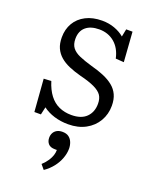

<svg xmlns="http://www.w3.org/2000/svg" viewBox="-147 -598 735 940"><g transform="rotate(20 221.0 -127.5)"><path d="M60 14 47 -155 86 -157Q99 -115 120 -87.5Q141 -60 170 -47Q199 -34 234 -34Q286 -34 312.5 -60.5Q339 -87 339 -130Q339 -157 327.5 -174Q316 -191 288 -204.5Q260 -218 211 -230Q177 -239 149 -251Q121 -263 101.5 -280Q82 -297 71.5 -320Q61 -343 61 -376Q61 -418 80 -450.5Q99 -483 135 -501.5Q171 -520 220 -520Q255 -520 285 -509Q315 -498 336 -480L344 -520H377L388 -365L345 -368Q334 -419 301 -447Q268 -475 221 -475Q176 -475 151 -453.5Q126 -432 126 -392Q126 -363 139.5 -345.5Q153 -328 180 -316.5Q207 -305 245 -294Q283 -284 312.5 -271.5Q342 -259 363 -242Q384 -225 395 -201Q406 -177 406 -144Q406 -100 385 -64Q364 -28 325.5 -7Q287 14 235 14Q196 14 162 3.5Q128 -7 103 -26L94 14ZM200 265 180 241Q198 224 208 208.5Q218 193 222.5 179Q227 165 227 151H217Q193 151 182 138.5Q171 126 171 107Q171 93 177 82Q183 71 194.5 64.5Q206 58 223 58Q244 58 256.5 67.5Q269 77 275 92.5Q281 108 281 125Q281 149 271.5 175Q262 201 244 224Q226 247 200 265Z"/></g></svg>

Font: Literata 18pt Light
Style: Regular
Weight: 300
Designer: Latin by Veronika Burian and Jose Scaglione. Greek by Irene Vlachou. Cyrillic by Vera Evstafieva.
Foundry: TypeTogether
Version: Version 3.103;gftools[0.9.29]